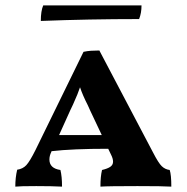

<svg xmlns="http://www.w3.org/2000/svg" viewBox="-20 -693 695 715"><path d="M618 2Q588 0 492 0Q383 0 354 2Q354 -36 360 -60Q381 -65 391 -72Q401 -79 401 -91Q401 -102 394 -116L383 -139Q250 -139 172 -130L171 -127Q164 -113 164 -99Q164 -66 205 -60Q211 -36 211 2Q173 0 115 0Q54 0 37 2Q37 -32 44 -61Q65 -64 78 -78Q91 -92 112 -134L291 -500Q305 -503 319 -504Q333 -505 350 -505L550 -125Q570 -86 582.5 -74Q595 -62 612 -60Q618 -42 618 2ZM359 -190 316 -281 307 -301Q288 -338 278 -368Q271 -346 252 -304L242 -283L200 -190ZM141 -673H507Q507 -644 498 -622Q311 -622 132 -615Q132 -652 141 -673Z"/></svg>

Font: Vollkorn SC
Style: Bold
Weight: 700
Designer: Friedrich Althausen
Foundry: Friedrich Althausen
Version: Version 4.015